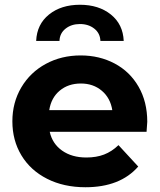

<svg xmlns="http://www.w3.org/2000/svg" viewBox="-20 -779 671 807"><path d="M596 -225H189Q200 -175 241 -146Q282 -117 343 -117Q385 -117 417.5 -129.5Q450 -142 478 -169L561 -79Q485 8 339 8Q248 8 178 -27.5Q108 -63 70 -126Q32 -189 32 -269Q32 -348 69.5 -411.5Q107 -475 172.5 -510.5Q238 -546 319 -546Q398 -546 462 -512Q526 -478 562.5 -414.5Q599 -351 599 -267Q599 -264 596 -225ZM187 -316H452Q444 -367 408 -397.5Q372 -428 320 -428Q267 -428 231 -398Q195 -368 187 -316ZM316 -759Q395 -759 446 -718Q497 -677 500 -607H402Q401 -639 376.5 -658.5Q352 -678 316 -678Q280 -678 255.5 -658.5Q231 -639 230 -607H132Q135 -677 186 -718Q237 -759 316 -759Z"/></svg>

Font: mBank
Style: Bold
Weight: 700
Designer: Julieta Ulanovsky
Foundry: Julieta Ulanovsky
Version: Version 7.200